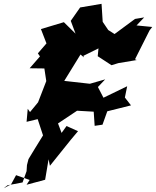

<svg xmlns="http://www.w3.org/2000/svg" viewBox="-24 -916 816 1004"><path d="M730 -825 682 -817 575 -738 542 -759 513 -802 507 -896 395 -877 346 -807 371 -740 310 -800 190 -764 219 -689 174 -637 185 -621 131 -559 208 -558 218 -492 175 -381 133 -330 121 -347 115 -279 173 -293 201 -208 159 -140 125 -84 117 -53 115 -21 94 38 15 53 -4 68 34 48 60 0 131 25 115 50 212 24 230 -83 237 -49 347 -186 384 -230 324 -257 298 -221 260 -322 250 -251 379 -337 466 -332 471 -258 512 -264 537 -334 661 -365 629 -406 641 -465 517 -405 488 -461 526 -501 446 -478 312 -493 397 -631 415 -616 412 -624 491 -663 487 -622 559 -575 595 -586 691 -602 682 -606 758 -757 772 -775 690 -783Z"/></svg>

Font: Hussar Lance
Style: Italic
Weight: 700
Foundry: Cannot Into Space Fonts, PlusOne Fonts
Version: Version 2.27